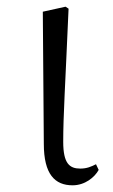

<svg xmlns="http://www.w3.org/2000/svg" viewBox="-20 -540 337 574"><path d="M197 14C234 14 263 -10 275 -32L267 -49C253 -42 240 -36 220 -36C188 -36 169 -51 169 -116C169 -195 175 -282 185 -514L176 -520L108 -505L111 -110C111 -19 144 14 197 14Z"/></svg>

Font: Noto Serif JP Light
Style: Regular
Weight: 300
Designer: Ryoko NISHIZUKA 西塚涼子 (kana & ideographs); Frank Grießhammer (Latin, Greek & Cyrillic); Wenlong ZHANG 张文龙 (bopomofo); San
Foundry: Adobe
Version: Version 2.001;hotconv 1.1.0;makeotfexe 2.6.0